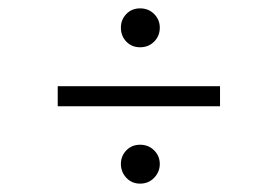

<svg xmlns="http://www.w3.org/2000/svg" viewBox="-20 -538 664 459"><path d="M315 -425Q295 -425 282 -438.5Q269 -452 269 -472Q269 -491 282 -504.5Q295 -518 315 -518Q335 -518 348.5 -504.5Q362 -491 362 -472Q362 -452 348.5 -438.5Q335 -425 315 -425ZM118 -284V-332H506V-284ZM315 -99Q295 -99 282 -113Q269 -127 269 -146Q269 -165 282 -178.5Q295 -192 315 -192Q335 -192 348.5 -178.5Q362 -165 362 -146Q362 -127 348.5 -113Q335 -99 315 -99Z"/></svg>

Font: Be Vietnam Pro ExtraLight
Style: Regular
Weight: 200
Designer: Lam Bao, Tony Le, Vietanh Nguyen
Foundry: Yellow Type Foundry
Version: Version 1.002; ttfautohint (v1.8.3)